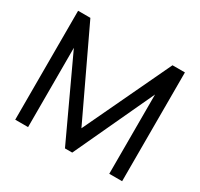

<svg xmlns="http://www.w3.org/2000/svg" viewBox="-156 -948 1193 1145"><g transform="rotate(30 441.0 -375.0)"><path d="M808.5 -1H720V-547L465.5 0H415.5L161.5 -546V0H73V-750H157.5L440.5 -153L723 -750H808.5Z"/></g></svg>

Font: Russisch Sans Medium
Style: Regular
Weight: 500
Width: 4
Designer: Michael Sharanda (font) & Cristiano Sobral (main changes)
Foundry: Michael Sharanda
Version: Version 2.00;September 8, 2020;FontCreator 13.0.0.2681 64-bi